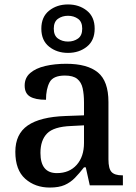

<svg xmlns="http://www.w3.org/2000/svg" viewBox="-20 -834 613 864"><path d="M204 10Q138 10 93.5 -29.5Q49 -69 49 -151Q49 -231 105 -269.5Q161 -308 275 -312L358 -315V-373Q358 -409 352 -436.5Q346 -464 327.5 -479Q309 -494 272 -494Q219 -494 203 -463.5Q187 -433 187 -385Q139 -385 115 -399.5Q91 -414 91 -449Q91 -484 116 -505.5Q141 -527 183.5 -537Q226 -547 278 -547Q373 -547 420.5 -508Q468 -469 468 -375V-117Q468 -75 482 -60Q496 -45 530 -45H533V0H384L366 -81H358Q337 -54 317 -33.5Q297 -13 271 -1.5Q245 10 204 10ZM236 -55Q292 -55 325 -92Q358 -129 358 -191V-270L300 -267Q222 -264 192 -233.5Q162 -203 162 -146Q162 -55 236 -55ZM286 -596Q236 -596 201 -624Q166 -652 166 -705Q166 -758 201 -786Q236 -814 286 -814Q336 -814 371 -786Q406 -758 406 -705Q406 -652 371 -624Q336 -596 286 -596ZM286 -647Q312 -647 331 -660.5Q350 -674 350 -705Q350 -736 331 -749.5Q312 -763 286 -763Q260 -763 241 -749.5Q222 -736 222 -705Q222 -674 241 -660.5Q260 -647 286 -647Z"/></svg>

Font: Noto Serif Sinhala Medium
Style: Regular
Weight: 500
Designer: Jelle Bosma - Monotype Design Team
Foundry: Monotype Imaging Inc.
Version: Version 2.007; ttfautohint (v1.8.4.7-5d5b)